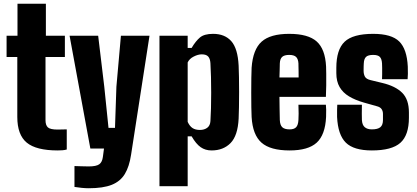

<svg xmlns="http://www.w3.org/2000/svg" viewBox="-20 -790 2220 1021"><path d="M287 10Q172.5 10 122.2 -31.5Q72 -73 72 -168V-487H15V-600H73V-770H224V-600H325V-487H222V-151Q222 -124 234.8 -112.5Q247.5 -101 287 -101Q298.5 -101 309.8 -101.5Q321 -102 335 -102V5Q324.5 8 312.5 9Q300.5 10 287 10Z M452 211Q435 211 414.5 209Q394 207 376 204V93Q389.5 93.5 413.8 94.2Q438 95 452 95Q492 95 507.8 83.5Q523.5 72 527 45L533 0H460.5L350 -600H502L534.5 -329L557 -110H591.5L599 -329L623 -600H775L677 33Q667.5 96 643.8 135.2Q620 174.5 574.2 192.8Q528.5 211 452 211Z M828 200V-600H978V-535H999Q1020 -571 1043 -590.5Q1066 -610 1113 -610Q1175.5 -610 1210 -571Q1244.5 -532 1249 -441Q1250 -417.5 1250.8 -379.8Q1251.5 -342 1251.5 -300Q1251.5 -258 1250.8 -220.2Q1250 -182.5 1249 -159Q1244.5 -68.5 1206 -29.2Q1167.5 10 1105 10Q1072 10 1047.2 -7.2Q1022.5 -24.5 999 -65H978V200ZM1043 -99Q1066.5 -99 1082 -110.5Q1097.5 -122 1099 -146Q1101 -175.5 1102 -214.5Q1103 -253.5 1103 -296.5Q1103 -339.5 1102 -380.5Q1101 -421.5 1099 -454Q1097.5 -478 1087 -489.5Q1076.5 -501 1053 -501Q1033 -501 1010 -489.2Q987 -477.5 978 -458V-142Q988.5 -119 1003.8 -109Q1019 -99 1043 -99Z M1520 10Q1417.5 10 1370.5 -31.5Q1323.5 -73 1318 -168Q1317 -185 1316.5 -220.2Q1316 -255.5 1316 -297Q1316 -338.5 1316.5 -375Q1317 -411.5 1318 -430Q1325 -527 1371.2 -568.5Q1417.5 -610 1518 -610Q1618.5 -610 1664 -569.5Q1709.5 -529 1714 -436Q1714.5 -425 1714.8 -397.2Q1715 -369.5 1714.8 -336.2Q1714.5 -303 1713 -275H1466Q1466 -243 1466.8 -211.8Q1467.5 -180.5 1468 -152Q1469 -125 1481 -113.5Q1493 -102 1520 -102Q1544 -102 1554.8 -113.5Q1565.5 -125 1567 -152Q1568 -164 1568 -185.5Q1568 -207 1567 -233H1713Q1714 -228 1714.5 -206.2Q1715 -184.5 1714 -168Q1709.5 -73 1664.2 -31.5Q1619 10 1520 10ZM1466 -378H1568Q1568 -396 1567.8 -412Q1567.5 -428 1567.2 -439Q1567 -450 1567 -453Q1565.5 -477 1554.2 -487.5Q1543 -498 1518 -498Q1492 -498 1480.5 -487.5Q1469 -477 1468 -453Q1467.5 -435 1467.2 -416.2Q1467 -397.5 1466 -378Z M1957.5 10Q1861 10 1819 -31.5Q1777 -73 1772.5 -168Q1772 -184.5 1772.5 -206.2Q1773 -228 1773.5 -233H1904.5Q1904 -207 1904 -185.5Q1904 -164 1904.5 -152Q1906 -125 1919.8 -113.5Q1933.5 -102 1957.5 -102Q1988.5 -102 2002.5 -113.5Q2016.5 -125 2016.5 -152Q2016.5 -164.5 2016.5 -166.5Q2016.5 -168.5 2016.5 -170.2Q2016.5 -172 2016.5 -184Q2016.5 -199 2009.2 -209.8Q2002 -220.5 1984.5 -225L1913.5 -245Q1868.5 -258 1836 -277.5Q1803.5 -297 1786 -327Q1768.5 -357 1768.5 -401Q1768.5 -408.5 1768.5 -415.5Q1768.5 -422.5 1768.5 -429Q1768.5 -526 1812.5 -568Q1856.5 -610 1964.5 -610Q2062 -610 2103 -569.5Q2144 -529 2148.5 -436Q2149.5 -419.5 2149 -397Q2148.5 -374.5 2147.5 -369H2011.5Q2012 -378 2012.2 -395.2Q2012.5 -412.5 2012.2 -429.2Q2012 -446 2011.5 -453Q2010 -477 1999.8 -487.5Q1989.5 -498 1964.5 -498Q1937.5 -498 1926.5 -487.5Q1915.5 -477 1914.5 -453Q1914 -442 1913.8 -437Q1913.5 -432 1913.5 -414Q1913.5 -395.5 1920.5 -382.5Q1927.5 -369.5 1950.5 -364L2012.5 -349Q2082.5 -332.5 2118.5 -296.8Q2154.5 -261 2154.5 -192Q2154.5 -185.5 2154.5 -178.2Q2154.5 -171 2154.5 -164Q2154.5 -71 2109 -30.5Q2063.5 10 1957.5 10Z"/></svg>

Font: Big Shoulders Display Thin Black
Style: Regular
Weight: 900
Version: Version 2.002